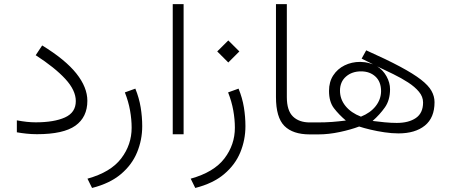

<svg xmlns="http://www.w3.org/2000/svg" viewBox="-20 -658 2210 940"><path d="M62.5 -68.8Q88.4 -64 111.1 -61.5Q133.8 -59.1 154.8 -59.1Q244.6 -59.1 297.9 -83Q351.1 -106.9 351.1 -163.1Q351.1 -215.8 299.8 -271.5Q248.5 -327.1 154.8 -387.7L186.5 -435.5Q299.8 -366.2 353.8 -298.3Q407.7 -230.5 407.7 -164.6Q407.7 -84.5 349.1 -42.7Q290.5 -1 161.1 -1Q134.8 -1 109.6 -3.7Q84.5 -6.3 62.5 -10.3Z M642.6 -224.1Q661.1 -178.7 668.7 -132.3Q676.3 -85.9 676.3 -40.5Q676.3 26.9 651.1 87.9Q626 148.9 571.8 194.6Q517.6 240.2 430.7 262.2L408.2 216.8Q522 185.1 573.2 117.9Q624.5 50.8 624.5 -32.7Q624.5 -73.2 616.7 -117.2Q608.9 -161.1 591.3 -205.6Z M825.7 -637.7H878.9V-0.5H825.7Z M1043.5 -406.2 1097.7 -460 1151.9 -406.2 1097.7 -352.1ZM1147.9 -224.1Q1166.5 -178.7 1174.1 -132.3Q1181.6 -85.9 1181.6 -40.5Q1181.6 26.9 1156.5 87.9Q1131.3 148.9 1077.1 194.6Q1022.9 240.2 936 262.2L913.6 216.8Q1027.3 185.1 1078.6 117.9Q1129.9 50.8 1129.9 -32.7Q1129.9 -73.2 1122.1 -117.2Q1114.3 -161.1 1096.7 -205.6Z M1511.2 0H1496.6Q1413.6 0 1372.3 -41.5Q1331.1 -83 1331.1 -183.1V-637.7H1384.3V-182.6Q1384.3 -116.7 1414.3 -87.6Q1444.3 -58.6 1496.6 -58.6H1511.2Z M1772.9 -411.6Q1873.5 -366.7 1938.7 -331.8Q2003.9 -296.9 2040.8 -268.3Q2077.6 -239.7 2092.5 -213.1Q2107.4 -186.5 2107.4 -157.7Q2107.4 -81.5 2060.1 -43.2Q2012.7 -4.9 1930.7 -4.9Q1898.4 -4.9 1862.3 -10.3Q1826.2 -15.6 1793.5 -23.4Q1760.7 -31.2 1738.3 -38.6Q1698.2 -23.4 1643.6 -11.7Q1588.9 0 1538.1 0H1491.7V-58.6H1532.2Q1573.2 -58.6 1605.5 -61Q1637.7 -63.5 1673.3 -67.9Q1639.2 -96.7 1615 -128.2Q1590.8 -159.7 1590.8 -212.9Q1590.8 -257.3 1611.6 -289.1Q1632.3 -320.8 1667 -337.9Q1701.7 -355 1743.2 -355Q1752.9 -355 1766.8 -353.3Q1780.8 -351.6 1806.2 -343.3L1750.5 -371.1ZM1826.7 -333Q1855.5 -314.9 1872.6 -283.9Q1889.6 -252.9 1889.6 -221.2Q1889.6 -168 1864.3 -132.1Q1838.9 -96.2 1804.2 -65.9Q1830.6 -62.5 1862.8 -59.3Q1895 -56.2 1922.4 -56.2Q1981 -56.2 2016.1 -80.3Q2051.3 -104.5 2051.3 -156.2Q2051.3 -184.6 2031.2 -208.7Q2011.2 -232.9 1978 -254.4Q1944.8 -275.9 1905.3 -295.2Q1865.7 -314.5 1826.7 -333ZM1747.1 -86.9Q1793.5 -105.5 1819.3 -138.4Q1845.2 -171.4 1845.7 -211.4Q1845.7 -257.8 1818.1 -283.2Q1790.5 -308.6 1747.6 -308.6Q1703.1 -308.6 1673.8 -283Q1644.5 -257.3 1644.5 -213.9Q1644.5 -172.4 1671.6 -138.9Q1698.7 -105.5 1747.1 -86.9Z"/></svg>

Font: Vazir Thin FD-WOL-UI
Style: Thin-FD-WOL-UI
Weight: 100
Designer: Saber Rastikerdar
Foundry: Saber Rastikerdar
Version: Version 30.1.0